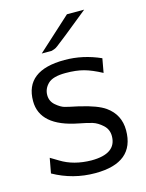

<svg xmlns="http://www.w3.org/2000/svg" viewBox="-105 -733 614 807"><g transform="rotate(-15 202.0 -330.0)"><path d="M28 -39 40 -104 75 -83Q130 -49 207 -48Q316 -48 316 -125Q316 -154 295 -173Q274 -192 253 -198.5Q232 -205 195 -212Q34 -243 34 -352Q34 -485 206 -485Q286 -485 362 -451L351 -390Q308 -413 275 -422Q242 -431 196 -431Q141 -431 119.5 -410Q98 -389 98 -361Q98 -334 118.5 -316.5Q139 -299 155.5 -294.5Q172 -290 211 -282Q216 -281 219 -280Q292 -263 325 -240Q380 -201 380 -133Q380 8 209 8Q112 8 28 -39ZM121 -536 266 -668H341Q320 -651 299.5 -634.5Q279 -618 266 -607.5Q253 -597 240 -586.5Q227 -576 219 -570Q211 -564 203.5 -558Q196 -552 192 -549Q188 -546 184 -543.5Q180 -541 176.5 -540Q173 -539 170.5 -538Q168 -537 164 -536Z"/></g></svg>

Font: Coval
Style: ExtraLight
Weight: 250
Foundry: Context Ltd
Version: Version 001.000